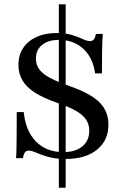

<svg xmlns="http://www.w3.org/2000/svg" viewBox="-20 -738 583 905"><path d="M290.3 11.3Q241.1 11.3 206.5 1.2Q171.8 -8.9 150 -18.5Q128.2 -28.2 114.5 -28.2Q104 -28.2 97.6 -19.8Q91.1 -11.3 87.9 7.3H55.6Q57.3 -11.3 57.7 -37.9Q58.1 -64.5 58.5 -106Q58.9 -147.6 58.9 -209.7H91.9Q100.8 -120.2 150 -70.6Q199.2 -21 278.2 -21Q335.5 -21 368.1 -48Q400.8 -75 400.8 -121.8Q400.8 -150.8 386.3 -173.4Q371.8 -196 339.1 -214.9Q306.5 -233.9 252.4 -252.4Q186.3 -275 145.6 -300.8Q104.8 -326.6 85.9 -358.9Q66.9 -391.1 66.9 -431.5Q66.9 -478.2 89.1 -511.7Q111.3 -545.2 151.6 -563.7Q191.9 -582.3 246 -582.3Q291.1 -582.3 321 -572.6Q350.8 -562.9 370.6 -553.6Q390.3 -544.4 404.8 -544.4Q416.1 -544.4 422.6 -552.4Q429 -560.5 432.3 -578.2H464.5Q462.9 -559.7 462.1 -536.7Q461.3 -513.7 460.9 -479.4Q460.5 -445.2 460.5 -391.9H428.2Q418.5 -465.3 373 -507.7Q327.4 -550 258.1 -550Q207.3 -550 178.2 -526.2Q149.2 -502.4 149.2 -461.3Q149.2 -433.9 164.5 -412.1Q179.8 -390.3 214.9 -371.4Q250 -352.4 309.7 -331.5Q407.3 -297.6 449.2 -255.2Q491.1 -212.9 491.1 -150.8Q491.1 -75.8 437.1 -32.3Q383.1 11.3 290.3 11.3ZM257.3 146.8V-717.7H289.5V146.8Z"/></svg>

Font: Playfair 12pt Medium
Style: Regular
Weight: 500
Designer: Claus Eggers Sørensen
Foundry: Claus Eggers Sørensen
Version: Version 2.000;gftools[0.9.28]